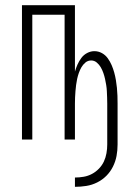

<svg xmlns="http://www.w3.org/2000/svg" viewBox="-20 -540 540 743"><path d="M270 183V147Q287 147 304 144Q321 141 336 133Q351 125 363 112.5Q375 100 382 85Q389 70 392 53Q395 36 395 19V-139Q395 -151 394.5 -163Q394 -175 393.5 -187Q393 -199 391 -211Q389 -223 386.5 -234.5Q384 -246 380 -257.5Q376 -269 370 -279.5Q364 -290 354.5 -298Q345 -306 333 -306Q320 -306 310.5 -298Q301 -290 295 -279.5Q289 -269 285 -257.5Q281 -246 278.5 -234.5Q276 -223 274.5 -211Q273 -199 272 -187Q271 -175 270.5 -163Q270 -151 270 -139V0H230V-483H105V0H65V-520H270V-263Q274 -277 280 -290.5Q286 -304 295 -316Q304 -328 317.5 -335Q331 -342 345 -342Q361 -342 374.5 -334.5Q388 -327 397 -314.5Q406 -302 412 -288Q418 -274 422 -259.5Q426 -245 428.5 -230Q431 -215 432.5 -200Q434 -185 434.5 -169.5Q435 -154 435 -139V19Q435 42 431 63.5Q427 85 417 105Q407 125 391.5 140.5Q376 156 356 166Q336 176 314 179.5Q292 183 270 183Z"/></svg>

Font: Iosevka SS04 Extralight
Style: Regular
Weight: 200
Monospace: yes
Designer: Belleve Invis
Foundry: Belleve Invis
Version: Version 19.0.0; ttfautohint (v1.8.4)